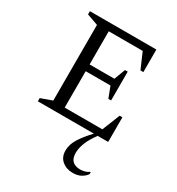

<svg xmlns="http://www.w3.org/2000/svg" viewBox="-189 -677 950 1033"><g transform="rotate(30 286.0 -160.0)"><path d="M65 0V-20L135 -45V-515L65 -540V-560H478V-420H460L418 -517H207V-311H361L387 -380H404V-201H387L361 -269H207V-43H441L485 -153H502V0H437Q380 76 380 138Q380 172 397 188Q414 204 445 204Q458 204 471.5 200.5Q485 197 499 188H502V200Q490 218 469 229Q448 240 420 240Q380 240 353 217.5Q326 195 326 155Q326 116 350 78.5Q374 41 413 0Z"/></g></svg>

Font: Spectral SC Light
Style: Regular
Weight: 300
Designer: Jean-Baptiste Levee
Foundry: Production Type
Version: Version 2.001